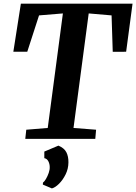

<svg xmlns="http://www.w3.org/2000/svg" viewBox="-20 -763 748 1055"><path d="M118.9 0 124.4 -50.2 242.3 -59.9 325.6 -689.2 194.5 -678.4 129.9 -478.9 53.3 -478.6 94.7 -743H708.3L673.1 -478.6L599.5 -478.3L593.1 -678.4L467.4 -689.2L383.9 -59.9L508 -50.2L503.6 0ZM215.4 251.3 216.1 240.5Q223.8 235 232.6 220.2Q241.3 205.4 247.7 187.2Q254 169.1 253.2 153.5Q252.8 137 245.5 122.9Q238.1 108.7 223.5 106V69.9L301 37.2Q332.5 50.3 344.5 73.3Q356.5 96.3 356 129.6Q355.7 164.8 340.4 195.5Q325.1 226.3 304.2 246.9Q283.3 267.5 265.2 272.3Z"/></svg>

Font: Merriweather 7pt Light
Style: Italic
Weight: 300
Italic angle: -7.8°
Designer: Eben Sorkin
Foundry: Eben Sorkin
Version: Version 2.200;gftools[0.9.31]